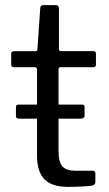

<svg xmlns="http://www.w3.org/2000/svg" viewBox="-20 -730 427 750"><path d="M310.4 -278.9Q310.4 -266.5 295.2 -266.5H53.4Q47 -266.5 44.6 -269.5Q42.3 -272.4 42.3 -278.4V-310.8Q42.3 -321.3 50.3 -321.3H302.4Q310.4 -321.3 310.4 -312ZM217.2 -467.5Q208.6 -467.5 208.6 -458.8V-142.2Q208.6 -95.1 224.7 -79.1Q240.9 -63.1 272.8 -63.1H341.9Q347 -63.1 349.8 -60.3Q352.6 -57.6 352.6 -52.5L352.4 -18.2Q352.4 -7.9 340 -4.8Q329.6 -3.3 311.5 -2.1Q293.3 -1 275.5 -0.5Q257.8 0 246.4 0Q183.1 0 153.8 -29.4Q124.6 -58.9 124.6 -122.9V-457.5Q124.6 -467.5 115.4 -467.5H34.8Q23.8 -467.5 23.8 -477.9V-520.4Q23.8 -530 34.2 -530H118.6Q125.9 -530 126.2 -538.4L137.1 -697.2Q137.7 -710 147.9 -710H198.5Q210.2 -710 210.2 -696V-538.4Q210.2 -530.3 218.3 -530.3H344.4Q354.8 -530.3 354.8 -520.7V-477.9Q354.8 -467.5 343.6 -467.5Z"/></svg>

Font: Libre Franklin Thin
Style: Regular
Weight: 100
Designer: Pablo Impallari, Rodrigo Fuenzalida, Nhung Nguyen
Foundry: Impallari Type
Version: Version 3.000